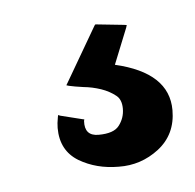

<svg xmlns="http://www.w3.org/2000/svg" viewBox="-29 -53 233 229"><g transform="rotate(-5 87.5 61.5)"><path d="M174.9 86Q174.9 115.1 153.2 131.9Q131.9 148.2 105.2 147.7Q78.6 147.7 57.8 135.4Q36.6 122.5 36.6 95.4Q36.6 89.9 38 82.5L38.5 80L41 81L67.2 87.5L69.2 87.9L68.7 89.9Q67.7 107.7 84.5 107.7Q102.8 107.7 109.2 99.3Q116.1 90.4 116.1 79.1Q116.1 68.2 109.7 63.2Q102.3 57.3 92.4 53.9Q82 50.4 71.6 49.4Q60.8 47.9 54.3 46.4L51.4 45.5L52.9 43L90.9 -22.2L91.9 -23.7H93.4L126 -20.3L129.4 -19.8L128.5 -16.8L111.2 26.2Q174.9 41 174.9 86Z"/></g></svg>

Font: RIT Uroob
Style: 

Weight: 700
Designer: Hussain K H
Foundry: RIT
Version: 2.1.1